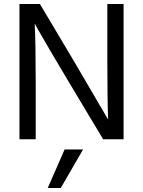

<svg xmlns="http://www.w3.org/2000/svg" viewBox="-20 -694 713 957"><path d="M158 0H77V-674H179L348 -390L519 -98Q515 -195 515 -389V-674H596V0H494L325 -282Q274 -367 231 -440.5Q188 -514 170 -546L153 -577Q158 -473 158 -284ZM283 243H218L302 51H394Z"/></svg>

Font: Hind Guntur
Style: Regular
Weight: 400
Designer: Manushi Parikh, Hitesh Malaviya
Foundry: Indian Type Foundry
Version: Version 1.002;PS 1.0;hotconv 1.0.86;makeotf.lib2.5.63406; tt